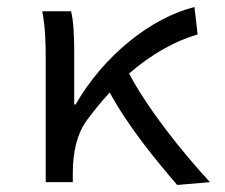

<svg xmlns="http://www.w3.org/2000/svg" viewBox="-20 -518 640 546"><path d="M484 8 577 0C497 -87 401 -207 347 -309C412 -365 479 -402 542 -420L533 -498C409 -467 275 -360 195 -221H191V-373C191 -416 189 -460 182 -486H100C109 -443 110 -391 110 -353V0H187V-25C187 -88 200 -137 224 -172C246 -202 269 -230 292 -255C344 -159 425 -60 484 8Z"/></svg>

Font: Hasklig
Style: Regular
Weight: 400
Monospace: yes
Designer: Paul D. Hunt, Teo Tuominen
Foundry: Adobe Systems Incorporated
Version: Version 2.030;PS 1.0;hotconv 16.6.51;makeotf.lib2.5.65220